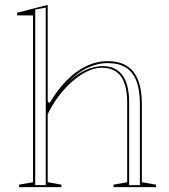

<svg xmlns="http://www.w3.org/2000/svg" viewBox="-20 -765 692 785"><path d="M618 -10V0H444V-10L500 -20V-346Q500 -417 474.5 -452.5Q449 -488 397 -488Q366 -488 334 -472Q302 -456 272 -429Q242 -402 217 -368Q192 -334 175 -298V-20L231 -10V0H58V-10L115 -20V-702H50V-713L175 -745V-350L183 -344Q215 -398 252.5 -436Q290 -474 332.5 -494.5Q375 -515 420 -515Q457 -515 483.5 -503.5Q510 -492 527 -469.5Q544 -447 552 -414Q560 -381 560 -338V-20ZM124 -8H167V-734L124 -726ZM508 -8H552V-338Q552 -396 538 -433Q524 -470 495 -488.5Q466 -507 420 -507Q378 -507 335 -486.5Q292 -466 251 -422Q289 -460 327.5 -477.5Q366 -495 402 -495Q456 -493 482 -455.5Q508 -418 508 -346Z"/></svg>

Font: Kalnia Glaze Thin Light
Style: Regular
Weight: 300
Version: Version 1.110